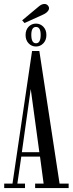

<svg xmlns="http://www.w3.org/2000/svg" viewBox="-20 -962 371 982"><path d="M105.5 -844.2 93.3 -857.9 178.7 -929.2Q192.9 -941.4 206.8 -941.7Q220.7 -941.9 228 -929.7Q234.4 -918.5 226.3 -907Q218.3 -895.5 201.2 -887.7ZM164.1 -724.1Q141.6 -724.1 126.2 -740.5Q110.8 -756.8 110.8 -782.7Q110.8 -809.1 126.2 -825.2Q141.6 -841.3 164.1 -841.3Q186 -841.3 201.7 -825.2Q217.3 -809.1 217.3 -782.7Q217.3 -756.8 201.7 -740.5Q186 -724.1 164.1 -724.1ZM188 -783.7Q188 -824.2 164.1 -824.2Q140.1 -824.2 140.1 -783.7Q140.1 -740.7 164.1 -740.7Q188 -740.7 188 -783.7ZM1.5 0V-22.9H43.9L144 -701.2H181.2L284.7 -22.9H331.1V0H159.7V-22.9H203.1L184.6 -161.1H88.9L68.8 -22.9H107.9V0ZM91.8 -183.6H181.2L137.2 -506.8Z"/></svg>

Font: Imbue
Style: Regular
Weight: 400
Designer: Tyler Finck
Foundry: Etcetera Type Company
Version: Version 0.910